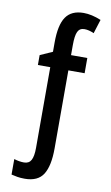

<svg xmlns="http://www.w3.org/2000/svg" viewBox="-104 -776 618 1067"><g transform="rotate(10 205.5 -242.0)"><path d="M278.8 -724.1Q324.2 -724.1 377.4 -702.1L352.5 -623Q323.7 -636.2 298.8 -636.2Q271.5 -636.2 260.7 -613.3Q250 -590.3 250 -537.6V-481H341.8V-395H250V45.4Q250 143.1 220 191.7Q189.9 240.2 115.2 240.2Q91.8 240.2 73.7 237.1Q55.7 233.9 39.6 230V142.6Q69.3 151.9 95.7 151.9Q124 151.9 136 129.6Q147.9 107.4 147.9 60.5V-395H78.1V-450.7L147.9 -481.9V-534.2Q147.9 -633.3 179 -678.7Q210 -724.1 278.8 -724.1Z"/></g></svg>

Font: Open Sans Condensed SemiBold
Style: Regular
Weight: 600
Width: 3
Designer: Monotype Design Team
Foundry: Monotype Imaging Inc.
Version: Version 3.000; ttfautohint (v1.8.4)